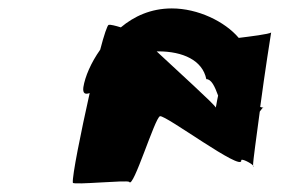

<svg xmlns="http://www.w3.org/2000/svg" viewBox="-20 -695 685 456"><path d="M178 -488C176 -473 182 -470 193 -474C172 -380 151 -276 153 -261C154 -255 282 -268 287 -263C296 -245 348 -416 360 -419C374 -422 556 -286 553 -314C552 -320 576 -308 581 -302C581 -314 589 -369 597 -430C601 -435 603 -439 605 -439C609 -439 604 -439 598 -441C609 -524 623 -612 624 -618C621 -614 571 -608 547 -605C514 -644 450 -675 388 -675C338 -675 298 -656 267 -630C254 -634 242 -637 238 -636C235 -635 227 -612 218 -577C196 -546 182 -513 178 -488ZM352 -573H356C414 -573 461 -552 470 -507C482 -507 490 -490 498 -468C494 -450 493 -438 492 -440C492 -445 401 -527 352 -573ZM581 -302C581 -300 582 -299 582 -299C583 -300 582 -301 581 -302Z"/></svg>

Font: Ampere
Style: SCExtIta
Weight: 400
Version: Version 1